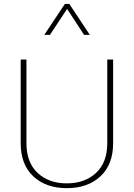

<svg xmlns="http://www.w3.org/2000/svg" viewBox="-20 -953 682 978"><path d="M526.4 -649.9H556.2V-223.6Q556.2 -114.7 491.5 -54.7Q426.8 5.4 320.3 5.4Q213.9 5.4 149.7 -54.7Q85.4 -114.7 85.4 -223.6V-649.9H114.7V-223.6Q114.7 -125.5 171.6 -72.3Q228.5 -19 320.3 -19Q412.1 -19 469.2 -72.3Q526.4 -125.5 526.4 -223.6ZM437.5 -775.4H408.2L321.8 -907.7L234.4 -775.4H205.6L310.5 -933.1H333Z"/></svg>

Font: Estedad-FD Thin
Style: Regular
Weight: 100
Designer: Amin Abedi
Version: Version 7.3